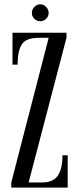

<svg xmlns="http://www.w3.org/2000/svg" viewBox="-20 -848 358 868"><path d="M31 0V-23L200 -677H155Q97 -677 78.2 -646.8Q59.5 -616.5 59.5 -555.5H36.5V-700H280.5V-677L109.5 -23H168.5Q220.5 -23 241.5 -54Q262.5 -85 262.5 -146H286V0ZM162.5 -752Q147 -752 135.5 -763Q124 -774 124 -789.5Q124 -805 135.5 -816.8Q147 -828.5 162.5 -828.5Q177 -828.5 188.5 -816.8Q200 -805 200 -789.5Q200 -774 188.5 -763Q177 -752 162.5 -752Z"/></svg>

Font: Imbue 50pt
Style: Regular
Weight: 400
Designer: Tyler Finck
Foundry: Etcetera Type Company
Version: Version 1.102; ttfautohint (v1.8.3)